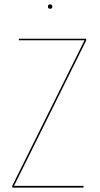

<svg xmlns="http://www.w3.org/2000/svg" viewBox="-20 -857 455 877"><path d="M374 -673 44 -8H362L361 0H36V-8L366 -673H66V-680H374ZM219 -827Q219 -817 209 -817Q199 -817 199 -827Q199 -837 209 -837Q219 -837 219 -827Z"/></svg>

Font: Fira Sans Compressed Eight
Style: Regular
Weight: 100
Width: 1
Designer: bBox Type GmbH & Carrois Corporate GbR & Edenspiekermann AG
Foundry: bBox Type GmbH & Carrois Corporate GbR & Edenspiekermann AG
Version: Version 4.301